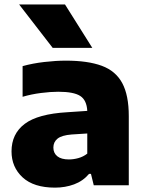

<svg xmlns="http://www.w3.org/2000/svg" viewBox="-20 -828 651 858"><path d="M226 10.5Q131 10.5 81.2 -35.2Q31.5 -81 31.5 -151.5Q31.5 -230 90.5 -274.5Q149.5 -319 281 -326.5L370 -332.5Q367.5 -380.5 338.5 -399.2Q309.5 -418 240 -418Q206.5 -418 163.2 -412.5Q120 -407 81 -395.5V-532.5Q126 -545 178 -551Q230 -557 274 -557Q372.5 -557 434.8 -534Q497 -511 526.2 -456.8Q555.5 -402.5 555.5 -309V0H399L386.5 -51H378Q351 -19 311.2 -4.2Q271.5 10.5 226 10.5ZM218.5 -168.5Q218.5 -144 236 -129.8Q253.5 -115.5 288 -115.5Q308.5 -115.5 330.2 -121.5Q352 -127.5 370 -141.5V-231.5L300 -227Q256 -223.5 237.2 -208.5Q218.5 -193.5 218.5 -168.5ZM215.5 -614 65.5 -808H270.5L392.5 -614Z"/></svg>

Font: Encode Sans Semi Expanded ExtraBold
Style: Regular
Weight: 800
Width: 6
Designer: Multiple Designers
Foundry: Impallari Type
Version: Version 3.000; ttfautohint (v1.8.3) -l 8 -r 50 -G 200 -x 14 